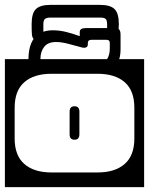

<svg xmlns="http://www.w3.org/2000/svg" viewBox="-40 -746 610 786"><path d="M453.5 -544Q453.5 -533.5 452.2 -523.2Q451 -513 448 -504H550V20H-20V-504H76.5Q77 -557 97.5 -586.5Q91.5 -592.5 90.5 -606.8Q89.5 -621 89.5 -647Q89.5 -692 107.2 -709Q125 -726 165.5 -726H370.5Q411 -726 428.8 -709Q446.5 -692 446.5 -647Q446.5 -636 445.5 -627.5Q453.5 -622 453.5 -604ZM176.5 -622Q205 -622 233.5 -614.5Q262 -607 286.5 -598V-615Q286.5 -631 310.5 -631H398.5V-647Q398.5 -663 392.5 -668.5Q386.5 -674 370.5 -674H166.5Q151 -674 144.2 -668.5Q137.5 -663 137.5 -647Q137.5 -637.5 137.5 -629.8Q137.5 -622 137.5 -616Q154.5 -622 176.5 -622ZM189.5 -574Q156.5 -574 141 -554.5Q125.5 -535 125.5 -504H398.5Q409.5 -521 409.5 -548V-570Q409.5 -583 396.5 -583H334.5Q319.5 -583 319.5 -570V-563Q319.5 -555 311.8 -551.8Q304 -548.5 290.5 -553Q264.5 -560.5 237.5 -567.2Q210.5 -574 189.5 -574ZM171 -444Q99 -444 59.5 -409.5Q20 -375 20 -305V-179Q20 -109.5 59.5 -74.8Q99 -40 171 -40H359Q431 -40 470.5 -74.8Q510 -109.5 510 -179V-305Q510 -375 470.5 -409.5Q431 -444 359 -444ZM285 -196Q285 -174 265 -174Q245 -174 245 -196V-289Q245 -311 265 -311Q285 -311 285 -289Z"/></svg>

Font: Honk Rounded
Style: Regular
Weight: 400
Designer: Noopur Datye & Yesha Goshar
Foundry: Ek Type
Version: Version 1.000